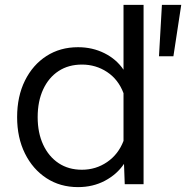

<svg xmlns="http://www.w3.org/2000/svg" viewBox="-20 -753 761 785"><path d="M299 -560Q358 -560 407 -535.5Q456 -511 485 -468V-733H567V0H490L487 -83Q458 -40 409 -14Q360 12 299 12Q226 12 170 -24.5Q114 -61 82 -125.5Q50 -190 50 -274Q50 -359 82 -423.5Q114 -488 170 -524Q226 -560 299 -560ZM315 -59Q372 -59 418 -90.5Q464 -122 485 -177V-372Q464 -428 418 -458.5Q372 -489 315 -489Q260 -489 219.5 -462.5Q179 -436 156.5 -387.5Q134 -339 134 -274Q134 -210 156.5 -161.5Q179 -113 219.5 -86Q260 -59 315 -59ZM630 -523 642 -733H721L689 -523Z"/></svg>

Font: Azeret Mono Light
Style: Regular
Weight: 300
Designer: Martin Vácha
Foundry: Displaay
Version: Version 1.002